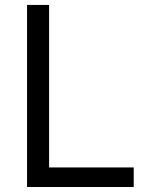

<svg xmlns="http://www.w3.org/2000/svg" viewBox="-20 -747 602 767"><path d="M88.1 0H514.2V-78.1H176.1V-727.3H88.1Z"/></svg>

Font: Inter-Regular
Style: Regular
Weight: 500
Designer: Rasmus Andersson
Foundry: rsms
Version: ""